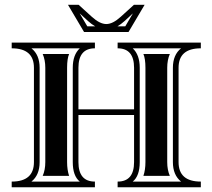

<svg xmlns="http://www.w3.org/2000/svg" viewBox="-20 -789 895 809"><path d="M742.9 -23.9Q708.5 -51.5 708.5 -106V-503.4Q708.5 -557.9 742.9 -585.4H539.3Q568.8 -557.9 568.8 -503.4V-106Q568.8 -47.6 539.3 -23.9ZM695.6 -47.9H584.2Q592.8 -73.2 592.8 -106V-503.4Q592.8 -541.7 584.2 -561.5H695.6Q684.6 -536.1 684.6 -503.4V-106Q684.6 -73.2 695.6 -47.9ZM544.9 -328.4V-503.4Q544.9 -585.4 475.6 -585.4V-609.4H826.2V-585.4Q732.4 -585.4 732.4 -503.4V-106Q732.4 -23.9 826.2 -23.9V0H475.6V-23.9Q544.9 -23.9 544.9 -106V-304.4H310.5V-106Q310.5 -23.9 379.9 -23.9V0H29.3V-23.9Q123 -23.9 123 -106V-503.4Q123 -585.4 29.3 -585.4V-609.4H379.9V-585.4Q310.5 -585.4 310.5 -503.4V-328.4ZM112.5 -23.9H316.2Q286.6 -47.6 286.6 -106V-503.4Q286.6 -557.9 316.2 -585.4H112.5Q147 -557.9 147 -503.4V-106Q147 -51.5 112.5 -23.9ZM159.9 -47.9Q170.9 -73.2 170.9 -106V-503.4Q170.9 -536.1 159.9 -561.5H271.2Q262.7 -541.7 262.7 -503.4V-106Q262.7 -73.2 271.2 -47.9ZM334.2 -654.1 266.4 -768.8H311.3L366.9 -718.3Q400.6 -687.7 428 -687.7Q455.1 -687.7 488.8 -718.3L544.4 -768.8H589.4L521.5 -654.1ZM315.7 -732.7 347.9 -678H381.1Q366.2 -686.5 350.8 -700.4ZM540 -732.7 504.9 -700.4Q489.5 -686.5 474.9 -678H507.8Z"/></svg>

Font: itsadzokeS01
Style: Regular
Weight: 600
Width: 6
Version: Version 0.46